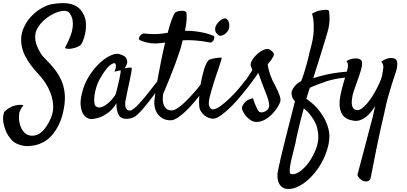

<svg xmlns="http://www.w3.org/2000/svg" viewBox="-66 -762 2656 1252"><path d="M358.4 -448.2Q357.4 -451.2 364.3 -463.4Q371.1 -475.6 379.4 -493.7Q387.7 -511.7 396 -534.7Q404.3 -557.6 407.7 -582Q411.1 -606.4 407.2 -630.9Q403.3 -655.3 386.7 -677.7Q377 -689.5 357.9 -690.9Q338.9 -692.4 314.9 -685.1Q291 -677.7 265.1 -662.6Q239.3 -647.5 217.8 -627.4Q196.3 -607.4 181.2 -583Q166 -558.6 164.1 -533.2Q162.1 -512.7 165.5 -495.1Q168.9 -477.5 174.8 -462.9Q180.7 -448.2 187.5 -435.5Q194.3 -422.9 200.2 -413.1Q208 -399.4 224.6 -382.8Q241.2 -366.2 260.7 -345.2Q280.3 -324.2 299.8 -297.9Q319.3 -271.5 334 -238.3Q348.6 -205.1 354.5 -164.1Q360.4 -123 353.5 -73.2Q342.8 -1 319.3 47.4Q295.9 95.7 268.1 125Q240.2 154.3 211.9 167.5Q183.6 180.7 165 184.6Q150.4 187.5 130.4 189.9Q110.4 192.4 88.4 189Q66.4 185.5 43.9 175.3Q21.5 165 3.9 143.6Q-16.6 119.1 -28.3 90.8Q-39.1 66.4 -44.4 34.7Q-49.8 2.9 -39.1 -31.2Q-31.2 -40 -22.5 -46.9Q-13.7 -53.7 -4.9 -58.6Q4.9 -64.5 15.6 -69.3Q28.3 -73.2 41 -76.2Q51.8 -78.1 64 -78.6Q76.2 -79.1 86.9 -75.2Q72.3 -58.6 66.4 -43.9Q62.5 -36.1 60.5 -30.3Q56.6 -11.7 58.1 14.2Q59.6 40 68.8 64Q78.1 87.9 95.7 105Q113.3 122.1 142.6 123Q213.9 125 263.7 11.7Q280.3 -23.4 280.8 -59.6Q281.2 -95.7 272 -128.9Q262.7 -162.1 247.6 -190.9Q232.4 -219.7 216.8 -240.2Q201.2 -260.7 179.2 -284.7Q157.2 -308.6 135.7 -336.9Q114.3 -365.2 97.2 -398.4Q80.1 -431.6 74.2 -470.7Q66.4 -525.4 84.5 -570.8Q102.5 -616.2 133.3 -650.4Q164.1 -684.6 200.7 -706.1Q237.3 -727.5 265.6 -733.4Q422.9 -764.6 471.7 -680.7Q492.2 -648.4 494.1 -612.3Q496.1 -576.2 489.7 -545.4Q483.4 -514.6 474.1 -493.7Q464.8 -472.7 461.9 -470.7Q456.1 -464.8 443.4 -458Q430.7 -451.2 402.3 -445.3Q394.5 -443.4 386.7 -443.4Q379.9 -443.4 372.1 -444.3Q364.3 -445.3 358.4 -448.2Z M975.6 -194.3Q961.9 -174.8 940.4 -146Q918.9 -117.2 896 -88.4Q873 -59.6 851.1 -35.6Q829.1 -11.7 814.5 -2Q804.7 3.9 792 7.8Q779.3 11.7 766.1 12.7Q752.9 13.7 741.2 11.2Q729.5 8.8 720.7 2.9Q711.9 -3.9 706.1 -16.6Q701.2 -27.3 696.8 -44.9Q692.4 -62.5 693.4 -88.9Q669.9 -49.8 641.6 -28.8Q613.3 -7.8 587.9 2Q558.6 12.7 529.3 14.6Q515.6 14.6 500 5.4Q484.4 -3.9 473.6 -23.9Q462.9 -43.9 460 -75.7Q457 -107.4 467.8 -151.4Q481.4 -210.9 511.2 -259.8Q541 -308.6 576.2 -343.3Q611.3 -377.9 645.5 -395.5Q679.7 -413.1 702.1 -411.1Q728.5 -406.2 745.1 -395.5Q758.8 -385.7 763.2 -366.7Q767.6 -347.7 747.1 -316.4Q760.7 -319.3 770 -320.3Q779.3 -321.3 784.2 -321.3Q790 -321.3 792 -320.3Q793 -318.4 793 -312Q793 -305.7 790 -289.1Q787.1 -272.5 781.2 -244.1Q775.4 -215.8 765.6 -170.9Q763.7 -162.1 762.2 -154.8Q760.7 -147.5 759.3 -140.1Q757.8 -132.8 755.9 -123Q753.9 -113.3 751 -98.6Q750 -89.8 750.5 -79.6Q751 -69.3 753.9 -60.5Q756.8 -51.8 763.2 -46.4Q769.5 -41 781.2 -41Q791 -41 806.6 -53.2Q822.3 -65.4 839.8 -84.5Q857.4 -103.5 876.5 -126.5Q895.5 -149.4 912.1 -170.9Q928.7 -192.4 941.9 -209Q955.1 -225.6 960.9 -233.4Q968.8 -242.2 976.6 -243.7Q984.4 -245.1 988.3 -239.3Q992.2 -233.4 989.7 -221.7Q987.3 -210 975.6 -194.3ZM689.5 -151.4Q694.3 -170.9 701.2 -197.3Q708 -223.6 712.9 -248Q717.8 -272.5 720.2 -288.6Q722.7 -304.7 718.8 -303.7Q713.9 -302.7 708 -300.8Q703.1 -298.8 695.3 -297.9Q687.5 -296.9 679.7 -294.9Q687.5 -310.5 689 -320.8Q690.4 -331.1 689.5 -336.9Q688.5 -343.8 685.5 -347.7Q674.8 -356.4 647.9 -333.5Q621.1 -310.5 585.9 -249Q571.3 -223.6 562.5 -194.8Q553.7 -166 550.3 -140.6Q546.9 -115.2 548.8 -96.2Q550.8 -77.1 556.6 -71.3Q567.4 -60.5 581.1 -61Q594.7 -61.5 608.9 -68.8Q623 -76.2 637.2 -87.9Q651.4 -99.6 662.6 -112.3Q673.8 -125 681.2 -135.7Q688.5 -146.5 689.5 -151.4Z M1270.5 -247.1Q1274.4 -252.9 1280.8 -254.4Q1287.1 -255.9 1291 -252.9Q1294.9 -250 1295.4 -243.2Q1295.9 -236.3 1290 -224.6Q1270.5 -187.5 1238.8 -144.5Q1207 -101.6 1171.9 -64Q1136.7 -26.4 1103.5 -2Q1070.3 22.5 1047.9 22.5Q1015.6 22.5 994.1 9.8Q972.7 -2.9 960.4 -21.5Q948.2 -40 943.4 -62Q938.5 -84 940.4 -102.5Q941.4 -118.2 947.3 -158.7Q953.1 -199.2 962.9 -252.4Q972.7 -305.7 984.9 -366.7Q997.1 -427.7 1010.7 -484.4Q994.1 -482.4 977.5 -480.5Q960.9 -478.5 947.3 -478.5Q916 -478.5 888.2 -485.8Q860.4 -493.2 846.7 -500Q838.9 -503.9 839.8 -511.2Q840.8 -518.6 845.7 -525.9Q850.6 -533.2 857.9 -538.6Q865.2 -543.9 871.1 -543.9Q889.6 -542 911.1 -540.5Q932.6 -539.1 958 -540Q976.6 -541 993.7 -543Q1010.7 -544.9 1027.3 -547.9Q1040 -594.7 1052.2 -629.4Q1064.5 -664.1 1074.2 -677.7Q1077.1 -682.6 1087.4 -686Q1097.7 -689.5 1109.4 -690.9Q1121.1 -692.4 1131.8 -690.9Q1142.6 -689.5 1147.5 -683.6Q1152.3 -675.8 1151.4 -643.6Q1150.4 -611.3 1140.6 -561.5Q1181.6 -561.5 1213.4 -557.1Q1245.1 -552.7 1267.6 -547.4Q1290 -542 1303.7 -536.6Q1317.4 -531.2 1324.2 -529.3Q1331.1 -527.3 1331.5 -519.5Q1332 -511.7 1328.6 -503.4Q1325.2 -495.1 1317.4 -489.3Q1309.6 -483.4 1299.8 -485.4Q1290 -486.3 1277.8 -489.3Q1265.6 -492.2 1248.5 -494.1Q1231.4 -496.1 1208 -498Q1184.6 -500 1153.3 -500Q1147.5 -500 1140.1 -499.5Q1132.8 -499 1125 -499Q1121.1 -483.4 1117.7 -468.3Q1114.3 -453.1 1108.4 -436.5Q1095.7 -397.5 1079.1 -351.6Q1064.5 -311.5 1043.9 -259.8Q1023.4 -208 998 -149.4Q992.2 -107.4 999.5 -85.4Q1006.8 -63.5 1017.6 -53.7Q1030.3 -43 1048.8 -42Q1063.5 -40 1084.5 -52.2Q1105.5 -64.5 1127.9 -85Q1150.4 -105.5 1173.3 -129.9Q1196.3 -154.3 1215.8 -177.7Q1235.4 -201.2 1250 -220.2Q1264.6 -239.3 1270.5 -247.1Z M1426.8 -575.2Q1423.8 -564.5 1415.5 -554.2Q1407.2 -543.9 1397 -537.6Q1386.7 -531.2 1376 -529.3Q1365.2 -527.3 1358.4 -533.2Q1337.9 -548.8 1336.9 -566.9Q1335.9 -585 1345.7 -601.1Q1355.5 -617.2 1370.1 -628.4Q1384.8 -639.6 1395.5 -641.6Q1406.2 -643.6 1413.6 -637.2Q1420.9 -630.9 1424.8 -620.6Q1428.7 -610.4 1429.2 -597.7Q1429.7 -585 1426.8 -575.2ZM1292 -367.2Q1296.9 -373 1310.5 -377Q1324.2 -380.9 1338.9 -383.3Q1353.5 -385.7 1365.7 -386.2Q1377.9 -386.7 1379.9 -385.7Q1380.9 -384.8 1375 -365.2Q1369.1 -345.7 1360.4 -319.3Q1351.6 -293 1341.8 -265.1Q1332 -237.3 1327.1 -219.7Q1322.3 -202.1 1315.4 -180.2Q1308.6 -158.2 1303.2 -137.2Q1297.9 -116.2 1295.9 -97.7Q1293.9 -79.1 1298.8 -69.3Q1303.7 -57.6 1309.6 -53.2Q1315.4 -48.8 1322.3 -48.8Q1341.8 -48.8 1371.6 -70.3Q1401.4 -91.8 1432.1 -121.6Q1462.9 -151.4 1489.3 -182.1Q1515.6 -212.9 1528.3 -231.4Q1536.1 -241.2 1544.4 -244.1Q1552.7 -247.1 1558.1 -243.2Q1563.5 -239.3 1564 -230.5Q1564.5 -221.7 1557.6 -210Q1542 -182.6 1511.7 -145Q1481.4 -107.4 1447.3 -72.8Q1413.1 -38.1 1380.4 -13.7Q1347.7 10.7 1327.1 11.7Q1310.5 12.7 1294.4 6.3Q1278.3 0 1265.1 -11.2Q1252 -22.5 1243.2 -37.6Q1234.4 -52.7 1233.4 -69.3Q1230.5 -93.8 1233.4 -136.2Q1236.3 -178.7 1244.1 -223.1Q1252 -267.6 1264.2 -307.6Q1276.4 -347.7 1292 -367.2Z M1624 -33.2Q1629.9 -29.3 1639.2 -29.3Q1648.4 -29.3 1657.7 -33.2Q1667 -37.1 1675.3 -43.9Q1683.6 -50.8 1687.5 -61.5Q1691.4 -72.3 1687.5 -92.3Q1683.6 -112.3 1675.3 -135.3Q1667 -158.2 1657.2 -181.6Q1647.5 -205.1 1640.6 -224.6Q1634.8 -239.3 1630.9 -252Q1627 -262.7 1623.5 -272.9Q1620.1 -283.2 1618.2 -287.1Q1613.3 -279.3 1601.1 -261.7Q1588.9 -244.1 1574.7 -225.1Q1560.5 -206.1 1547.9 -189.9Q1535.2 -173.8 1530.3 -168Q1522.5 -159.2 1515.1 -157.7Q1507.8 -156.2 1502.9 -160.6Q1498 -165 1497.6 -173.3Q1497.1 -181.6 1504.9 -193.4Q1510.7 -201.2 1522.5 -218.3Q1534.2 -235.4 1545.9 -253.4Q1557.6 -271.5 1567.4 -285.6Q1577.1 -299.8 1578.1 -302.7Q1580.1 -310.5 1572.8 -323.2Q1565.4 -335.9 1570.3 -352.5Q1574.2 -366.2 1587.9 -384.3Q1601.6 -402.3 1620.1 -417Q1638.7 -431.6 1658.2 -439Q1677.7 -446.3 1693.4 -438.5Q1706.1 -430.7 1713.9 -421.4Q1721.7 -412.1 1719.7 -402.3Q1717.8 -397.5 1713.9 -389.6Q1710 -381.8 1702.1 -370.6Q1694.3 -359.4 1679.7 -341.8Q1682.6 -319.3 1688 -300.8Q1693.4 -282.2 1698.2 -268.6Q1704.1 -252 1710.9 -238.3Q1719.7 -220.7 1729.5 -202.1Q1739.3 -183.6 1747.1 -165.5Q1754.9 -147.5 1759.8 -131.8Q1764.6 -116.2 1762.7 -105.5Q1759.8 -88.9 1745.6 -65.4Q1731.4 -42 1710.4 -20Q1689.5 2 1662.6 17.6Q1635.7 33.2 1606.4 33.2Q1585.9 33.2 1566.9 20.5Q1547.9 7.8 1534.7 -9.3Q1521.5 -26.4 1515.1 -43Q1508.8 -59.6 1513.7 -68.4Q1519.5 -80.1 1524.4 -86.9Q1529.3 -93.8 1539.1 -102.5Q1543 -105.5 1548.8 -109.4Q1553.7 -112.3 1562.5 -115.2Q1571.3 -118.2 1583 -122.1Q1592.8 -91.8 1600.6 -74.7Q1608.4 -57.6 1613.3 -47.9Q1619.1 -37.1 1624 -33.2Z M1857.4 -101.6Q1846.7 -112.3 1842.3 -122.6Q1837.9 -132.8 1835.9 -142.6Q1834 -153.3 1835.9 -164.1Q1839.8 -177.7 1847.7 -189.5Q1854.5 -200.2 1866.2 -211.4Q1877.9 -222.7 1897.5 -232.4Q1910.2 -263.7 1920.4 -298.3Q1930.7 -333 1938.5 -361.3Q1947.3 -394.5 1954.1 -427.7Q1978.5 -510.7 1979.5 -563Q1980.5 -615.2 1977.5 -631.8Q1976.6 -638.7 1975.6 -645.5Q1973.6 -651.4 1972.2 -658.7Q1970.7 -666 1968.8 -672.9Q1979.5 -678.7 1987.8 -682.6Q1996.1 -686.5 2002 -688.5Q2008.8 -691.4 2014.6 -692.4Q2037.1 -697.3 2057.1 -697.8Q2077.1 -698.2 2079.1 -690.4Q2080.1 -685.5 2081.5 -672.9Q2083 -660.2 2083 -641.6Q2083 -623 2080.1 -600.1Q2077.1 -577.1 2069.3 -551.8Q2062.5 -529.3 2050.8 -489.3Q2040 -455.1 2022.5 -397.9Q2004.9 -340.8 1976.6 -252Q2005.9 -261.7 2041 -270.5Q2076.2 -279.3 2112.8 -285.2Q2149.4 -291 2186 -293.9Q2222.7 -296.9 2253.9 -294.9Q2259.8 -294.9 2262.2 -289.6Q2264.6 -284.2 2262.2 -278.3Q2259.8 -272.5 2251.5 -267.1Q2243.2 -261.7 2227.5 -260.7Q2208 -258.8 2184.6 -256.3Q2161.1 -253.9 2136.2 -249.5Q2111.3 -245.1 2086.9 -238.8Q2062.5 -232.4 2041 -223.6Q2024.4 -217.8 2007.8 -211.9Q1994.1 -207 1979 -200.7Q1963.9 -194.3 1954.1 -189.5L1931.6 -118.2Q1988.3 -78.1 2019 -36.1Q2049.8 5.9 2063.5 41Q2080.1 82 2082 121.1Q2082 164.1 2069.3 207.5Q2056.6 251 2035.6 290.5Q2014.6 330.1 1986.8 364.3Q1959 398.4 1928.2 422.9Q1897.5 447.3 1865.7 460Q1834 472.7 1805.7 469.7Q1785.2 467.8 1771.5 456.5Q1757.8 445.3 1751 428.2Q1744.1 411.1 1743.2 390.1Q1742.2 369.1 1747.1 348.6Q1751 328.1 1763.7 272.5Q1774.4 225.6 1796.9 136.2Q1819.3 46.9 1857.4 -101.6ZM1915 -55.7Q1901.4 -6.8 1891.1 34.2Q1880.9 75.2 1874 106.4Q1865.2 142.6 1860.4 171.9Q1851.6 209 1842.3 245.1Q1833 281.2 1827.6 310.1Q1822.3 338.9 1823.2 356.4Q1824.2 374 1835.9 374Q1864.3 376 1895 352.1Q1925.8 328.1 1951.2 291.5Q1976.6 254.9 1993.2 212.4Q2009.8 169.9 2009.8 133.8Q2009.8 93.8 1997.1 54.7Q1988.3 34.2 1976.6 14.6Q1965.8 -2 1950.7 -21Q1935.5 -40 1915 -55.7Z M2419.9 -359.4Q2432.6 -369.1 2444.8 -374.5Q2457 -379.9 2466.8 -381.8Q2477.5 -384.8 2488.3 -383.8Q2514.6 -381.8 2521 -367.2Q2527.3 -352.5 2522.5 -320.3Q2519.5 -303.7 2510.7 -278.3Q2502 -252.9 2490.2 -216.3Q2478.5 -179.7 2465.3 -132.8Q2452.1 -85.9 2440.4 -27.3Q2428.7 20.5 2415 83Q2403.3 137.7 2387.2 214.8Q2371.1 292 2352.5 391.6Q2347.7 416 2331.5 419.9Q2315.4 423.8 2297.9 416Q2291 412.1 2285.2 407.2Q2280.3 402.3 2274.4 396Q2268.6 389.6 2264.6 378.9Q2287.1 296.9 2304.2 229.5Q2321.3 162.1 2335 112.3Q2349.6 54.7 2362.3 8.8Q2367.2 -11.7 2371.6 -31.7Q2376 -51.8 2380.9 -71.3Q2368.2 -50.8 2353.5 -32.2Q2338.9 -13.7 2321.3 0Q2303.7 13.7 2283.7 21Q2263.7 28.3 2242.2 25.4Q2189.5 18.6 2167.5 -13.7Q2145.5 -45.9 2148.4 -97.7Q2149.4 -118.2 2154.3 -142.6Q2159.2 -167 2165 -189.5Q2170.9 -211.9 2176.3 -230Q2181.6 -248 2184.6 -255.9Q2196.3 -293 2201.7 -319.3Q2207 -345.7 2193.4 -363.3Q2207 -372.1 2219.2 -375.5Q2231.4 -378.9 2241.2 -380.9Q2252 -381.8 2262.7 -380.9Q2289.1 -377 2293.5 -361.3Q2297.9 -345.7 2290 -314.5Q2286.1 -297.9 2277.3 -272Q2268.6 -246.1 2258.8 -218.8Q2249 -191.4 2241.2 -168.5Q2233.4 -145.5 2232.4 -135.7Q2223.6 -91.8 2231.4 -67.9Q2239.3 -43.9 2265.6 -43.9Q2278.3 -43.9 2293.9 -55.2Q2309.6 -66.4 2325.7 -85Q2341.8 -103.5 2357.4 -127.4Q2373 -151.4 2386.2 -175.8Q2399.4 -200.2 2409.7 -223.6Q2419.9 -247.1 2424.8 -265.6Q2431.6 -301.8 2433.6 -322.3Q2435.5 -342.8 2419.9 -359.4Z"/></svg>

Font: Satisfy
Style: Regular
Weight: 400
Designer: Font Diner, Inc
Foundry: Font Diner, Inc
Version: Version 1.001